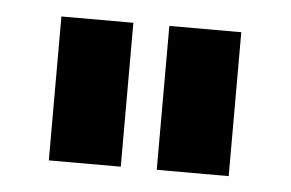

<svg xmlns="http://www.w3.org/2000/svg" viewBox="-31 -640 483 319"><g transform="rotate(5 210.0 -480.0)"><path d="M60 -600H180V-360H60ZM240 -600H360V-360H240Z"/></g></svg>

Font: SOV_raksil
Style: bold
Weight: 700
Version: Version 1.00